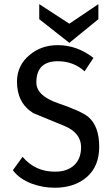

<svg xmlns="http://www.w3.org/2000/svg" viewBox="-20 -880 531 910"><path d="M239.3 9.8Q182.6 9.8 129.9 -9.8Q71.3 -32.2 41 -73.2L86.9 -136.7Q147.5 -65.4 242.2 -66.4Q297.9 -66.4 331.1 -96.7Q364.3 -127 364.3 -182.6Q364.3 -250 285.2 -283.2Q236.3 -302.7 137.7 -343.8Q59.6 -392.6 60.5 -495.1Q61.5 -571.3 121.1 -620.1Q175.8 -666 253.9 -666Q345.7 -666 422.9 -605.5L380.9 -542Q328.1 -589.8 253.9 -589.8Q152.3 -589.8 152.3 -489.3Q152.3 -425.8 255.9 -390.6Q365.2 -353.5 399.4 -325.2Q450.2 -281.2 450.2 -184.6Q450.2 -91.8 391.6 -41Q333 9.8 239.3 9.8ZM308.6 -767.6 446.3 -860.4V-789.1L308.6 -676.8L166 -789.1V-860.4Z"/></svg>

Font: Puritan
Style: Regular
Weight: 400
Version: 2.0a